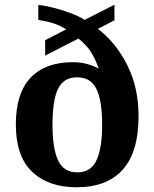

<svg xmlns="http://www.w3.org/2000/svg" viewBox="-20 -782 653 812"><path d="M304 10Q185 10 116 -55.5Q47 -121 47 -255Q47 -388 109.5 -453.5Q172 -519 288 -519Q321 -519 349.5 -511Q378 -503 397 -492Q387 -524 368.5 -556Q350 -588 312 -619L171 -547V-612L260 -658Q235 -674 207 -683Q179 -692 142 -698V-761Q167 -759 203 -750Q239 -741 276 -727.5Q313 -714 338 -698L464 -762V-696L394 -660Q471 -601 518.5 -506Q566 -411 566 -291Q566 -139 499 -64.5Q432 10 304 10ZM307 -53Q364 -53 388 -104Q412 -155 412 -254Q412 -356 388 -405.5Q364 -455 306 -455Q249 -455 225.5 -406.5Q202 -358 202 -254Q202 -155 225.5 -104Q249 -53 307 -53Z"/></svg>

Font: Noto Serif Tibetan
Style: Bold
Weight: 700
Designer: Monotype Design Team
Foundry: Monotype Imaging Inc.
Version: Version 2.103; ttfautohint (v1.8.4.7-5d5b)